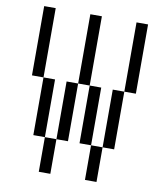

<svg xmlns="http://www.w3.org/2000/svg" viewBox="-99 -1013 930 1092"><g transform="rotate(10 366.5 -466.5)"><path d="M600 -933.3H666.7V-533.3H600ZM600 -200H533.3V-533.3H600ZM133.3 -200V-533.3H200V-200ZM133.3 -533.3H66.7V-933.3H133.3ZM266.7 0H200V-200H266.7ZM266.7 -200V-533.3H333.3V-200ZM400 -200V-533.3H466.7V-200ZM400 -533.3H333.3V-933.3H400ZM533.3 0H466.7V-200H533.3Z"/></g></svg>

Font: Galmuri14 Regular
Style: Regular
Weight: 400
Designer: Lee Minseo (quiple)
Version: Version 2.399;hotconv 1.1.1;makeotfexe 2.6.0 DEVELOPMENT